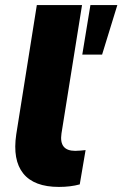

<svg xmlns="http://www.w3.org/2000/svg" viewBox="-20 -725 482 756"><path d="M212 11Q114 11 71.5 -42Q29 -95 44 -196L125 -705H303L222 -199Q212 -131 276 -131Q286 -131 296.5 -132Q307 -133 317 -134L294 1Q258 11 212 11ZM304 -510 336 -705H442L382 -510Z"/></svg>

Font: Nunito Sans Black
Style: Italic
Weight: 900
Italic angle: -9°
Designer: Vernon Adams
Foundry: Vernon Adams
Version: Version 3.006; ttfautohint (v1.8.3)